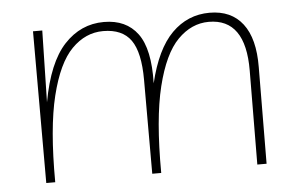

<svg xmlns="http://www.w3.org/2000/svg" viewBox="-42 -560 963 619"><g transform="rotate(-5 439.5 -250.5)"><path d="M84 0V-491H114L109 -259Q132 -386 185.5 -443.5Q239 -501 314 -501Q386 -501 423 -451Q460 -401 457 -290Q483 -399 534 -450Q585 -501 656 -501Q726 -501 763 -453Q800 -405 799 -312L797 0H767L769 -304Q770 -472 651 -472Q595 -472 550.5 -427Q506 -382 480.5 -278.5Q455 -175 456 0H427V-304Q427 -393 399 -432.5Q371 -472 309 -472Q252 -472 207.5 -427Q163 -382 137.5 -278.5Q112 -175 113 0Z"/></g></svg>

Font: Livvic Thin
Style: Regular
Weight: 250
Designer: Jacques Le Bailly, Baron von Fonthausen
Version: Version 1.001; ttfautohint (v1.8.2)